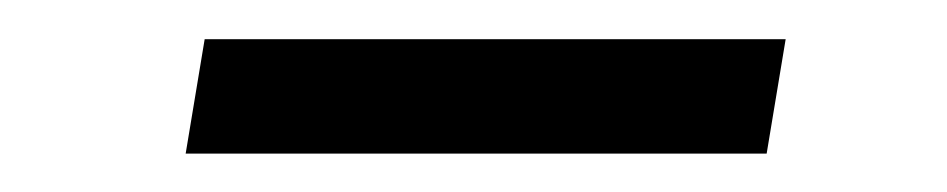

<svg xmlns="http://www.w3.org/2000/svg" viewBox="-20 -362 493 100"><path d="M389.2 -341.6H86.6L76.7 -282H379.3Z"/></svg>

Font: TID UI Light
Style: Italic
Weight: 300
Italic angle: -9.39999°
Designer: The TID Project Authors
Foundry: Bakken & Bæck
Version: Version 1.001;hotconv 1.0.109;makeotfexe 2.5.65596